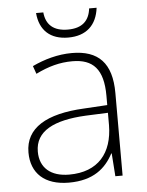

<svg xmlns="http://www.w3.org/2000/svg" viewBox="-53 -765 626 818"><g transform="rotate(-5 260.5 -356.0)"><path d="M391 -722H359C353 -670 323 -640 261 -640C200 -640 168 -669 163 -722H132C138 -648 183 -606 260 -606C337 -606 382 -648 391 -722ZM269 -539C208 -539 150 -522 99 -498L111 -464C166 -491 214 -504 268 -504C356 -504 400 -459 400 -345V-305L300 -299C139 -291 48 -238 48 -133C48 -44 105 10 209 10C314 10 367 -37 399 -98H401L408 0H439V-353C439 -482 382 -539 269 -539ZM304 -268 400 -272V-219C399 -101 338 -24 213 -24C134 -24 88 -64 88 -133C88 -221 168 -261 304 -268Z"/></g></svg>

Font: Noto Sans Malayalam ExtraLight
Style: Regular
Weight: 200
Designer: Jelle Bosma - Monotype Design Team
Foundry: Monotype Imaging Inc.
Version: Version 2.104